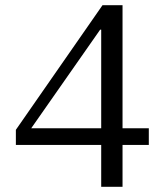

<svg xmlns="http://www.w3.org/2000/svg" viewBox="-20 -718 640 738"><path d="M369 -161H41V-219L374 -698H451V-225H552V-161H451V0H369ZM100 -225H369V-604H365Z"/></svg>

Font: IBM Plex Serif
Style: Regular
Weight: 400
Designer: Mike Abbink, Paul van der Laan, Pieter van Rosmalen
Foundry: Bold Monday
Version: Version 3.001